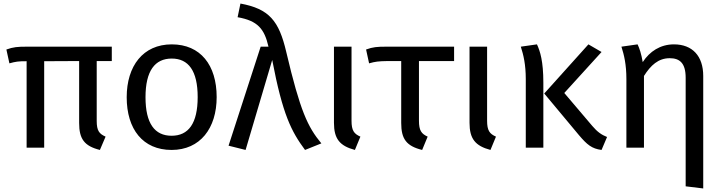

<svg xmlns="http://www.w3.org/2000/svg" viewBox="-20 -832 4076 1082"><path d="M610 -488V-569H132C79 -569 55 -567 16 -553L33 -475C69 -485 83 -487 130 -487V0H229V-487L426 -488V-139C426 -49 455 -9 543 13L575 -62C539 -78 525 -95 525 -151V-488Z M948 -582C786 -582 694 -460 694 -284C694 -104 785 13 947 13C1108 13 1201 -109 1201 -285C1201 -465 1110 -582 948 -582ZM948 -502C1042 -502 1094 -433 1094 -285C1094 -136 1042 -67 947 -67C852 -67 800 -136 800 -284C800 -433 853 -502 948 -502Z M1335 -812 1319 -735C1433 -715 1470 -669 1493 -569H1449L1268 -11L1364 13L1514 -494C1573 -185 1622 -91 1699 13L1791 -24C1714 -117 1672 -205 1593 -540C1552 -715 1497 -782 1335 -812Z M1961 -569H1862V-140C1862 -50 1894 -10 1980 13L2011 -62C1975 -78 1961 -96 1961 -152Z M2539 -488V-569H2158C2105 -569 2081 -567 2043 -553L2060 -475C2096 -485 2110 -487 2167 -488H2241V-139C2241 -49 2270 -9 2359 13L2390 -62C2355 -78 2341 -96 2341 -152V-488Z M2725 -569H2626V-140C2626 -50 2658 -10 2744 13L2775 -62C2739 -78 2725 -96 2725 -152Z M3006 -582 2915 -569C2930 -522 2943 -469 2943 -386V0H3042V-366C3042 -487 3024 -543 3006 -582ZM3370 -539 3296 -582 3047 -305 3243 -70C3288 -17 3315 6 3370 13L3401 -60C3370 -72 3346 -89 3318 -122L3160 -308Z M3778 -582C3701 -582 3641 -542 3602 -482C3594 -529 3584 -559 3573 -582L3482 -569C3497 -522 3510 -469 3510 -386V0H3609V-404C3647 -464 3690 -504 3754 -504C3809 -504 3844 -478 3844 -394V218L3943 230V-404C3943 -516 3882 -582 3778 -582Z"/></svg>

Font: Glow Sans SC Normal Medium
Style: Regular
Weight: 600
Designer: Ryoko NISHIZUKA (kana, bopomofo & ideographs); Paul D. Hunt (Latin, Greek & Cyrillic); Sandoll Communications, Soo-young
Version: Version 0.93